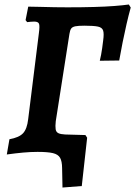

<svg xmlns="http://www.w3.org/2000/svg" viewBox="-20 -674 600 852"><path d="M257.3 158.2 255.6 71.6Q255.3 41.4 246.6 26.2Q237.9 11 214.9 5.5Q191.9 0 146.7 0Q116.3 0 83.1 3Q49.9 6 10.2 11.5L21.9 -56.1Q64.4 -63.7 82.2 -82.6Q100 -101.5 105 -144.9L152.5 -526.6Q157 -559 153.1 -568.6Q149.2 -578.2 131.9 -578.2Q124.9 -578.2 116.9 -577.5Q109 -576.8 100.5 -575.8L93.5 -584.7L105.3 -644.5Q128.2 -644.5 158.9 -643.5Q189.5 -642.5 221.9 -642Q254.4 -641.5 279.3 -641.5Q345.2 -641.5 396.8 -643Q448.4 -644.4 487.2 -647.4Q526 -650.4 551.7 -654L560.1 -640.6Q550.5 -606.3 541.4 -566.5Q532.3 -526.8 524.1 -485.9Q516 -445 509 -405.5L422.8 -404.4Q426.3 -417.5 428.6 -431Q431 -444.4 433.4 -460.3Q435.8 -476.1 437.9 -495.2Q442 -524.5 437.7 -538.2Q433.4 -552 414.6 -556Q395.8 -560 355 -560Q327.5 -560 314.2 -557.3Q300.8 -554.5 295.8 -547.2Q290.7 -539.9 288.2 -524L227.4 -135.8Q224.9 -112.7 227 -100.3Q229 -87.8 239.1 -83Q249.2 -78.2 269.1 -77.2L359.1 -74.7L366.7 -62.9L342.9 151.5Z"/></svg>

Font: Alegreya
Style: Italic
Weight: 400
Italic angle: -7°
Designer: Juan Pablo del Peral
Foundry: Huerta Tipografica
Version: Version 2.009